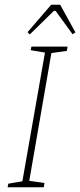

<svg xmlns="http://www.w3.org/2000/svg" viewBox="-20 -787 337 807"><path d="M196 -564 103 -27 167 -18 164 0H12L15 -15L74 -25L169 -566L109 -576L112 -591H264L261 -573ZM96 -652 195 -767H233L297 -651L285 -643L214 -741H206L105 -642Z"/></svg>

Font: Grenze Thin
Style: Italic
Weight: 250
Italic angle: -10°
Designer: Renata Polastri
Foundry: Omnibus-Type
Version: Version 1.002; ttfautohint (v1.8)